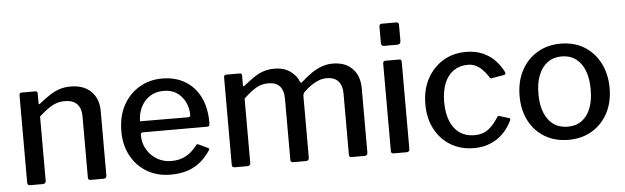

<svg xmlns="http://www.w3.org/2000/svg" viewBox="-48 -913 3561 1094"><g transform="rotate(-5 1732.5 -366.0)"><path d="M86 0Q70 0 70 -16V-515Q70 -530 83 -530H162Q174 -530 174 -517V-462Q174 -457 176.5 -455.5Q179 -454 184 -459Q215 -484 243 -502.5Q271 -521 300 -530.5Q329 -540 363 -540Q439 -540 481 -498Q523 -456 523 -387V-18Q523 0 506 0H432Q424 0 420.5 -3.5Q417 -7 417 -16V-366Q417 -410 394 -435Q371 -460 323 -460Q296 -460 273 -451.5Q250 -443 227 -426.5Q204 -410 176 -385V-17Q176 0 157 0H86Z M739 -228Q739 -183 760.5 -146.5Q782 -110 818.5 -88.5Q855 -67 900 -67Q946 -67 982 -86Q1018 -105 1048 -145Q1051 -149 1054 -149.5Q1057 -150 1063 -147L1114 -123Q1125 -118 1116 -107Q1088 -66 1054.5 -40Q1021 -14 980 -2Q939 10 889 10Q813 10 755 -24Q697 -58 663.5 -119Q630 -180 630 -259Q630 -346 664 -408.5Q698 -471 756.5 -505.5Q815 -540 887 -540Q961 -540 1016.5 -507.5Q1072 -475 1103 -414Q1134 -353 1134 -266Q1134 -257 1132 -250.5Q1130 -244 1119 -244H749Q744 -244 741.5 -239.5Q739 -235 739 -228ZM1012 -307Q1023 -307 1026 -310Q1029 -313 1029 -321Q1029 -359 1012.5 -393Q996 -427 965.5 -448Q935 -469 890 -469Q843 -469 809.5 -446.5Q776 -424 758.5 -387Q741 -350 741 -308Z M1256 0Q1240 0 1240 -16V-515Q1240 -530 1253 -530H1331Q1343 -530 1343 -517V-462Q1343 -457 1346 -455.5Q1349 -454 1353 -459Q1384 -484 1411 -502.5Q1438 -521 1466.5 -530.5Q1495 -540 1528 -540Q1585 -540 1621 -513.5Q1657 -487 1670 -450Q1672 -446 1675.5 -447Q1679 -448 1683 -452Q1712 -479 1741 -498.5Q1770 -518 1800 -529Q1830 -540 1863 -540Q1935 -540 1975.5 -498Q2016 -456 2016 -385V-18Q2016 0 1998 0H1924Q1917 0 1913.5 -3.5Q1910 -7 1910 -16V-366Q1910 -410 1888 -435Q1866 -460 1822 -460Q1796 -460 1772 -450Q1748 -440 1728.5 -425.5Q1709 -411 1694 -397Q1687 -390 1684 -384Q1681 -378 1681 -368V-18Q1681 0 1663 0H1590Q1583 0 1579 -3.5Q1575 -7 1575 -16V-366Q1575 -410 1554 -435Q1533 -460 1487 -460Q1449 -460 1417.5 -441.5Q1386 -423 1346 -385V-17Q1346 0 1327 0H1256Z M2256 -19Q2256 -8 2251.5 -4Q2247 0 2236 0H2168Q2157 0 2153.5 -3.5Q2150 -7 2150 -16V-515Q2150 -530 2164 -530H2244Q2256 -530 2256 -516ZM2259 -636Q2259 -615 2239 -615H2165Q2154 -615 2150.5 -620Q2147 -625 2147 -634V-725Q2147 -742 2162 -742H2245Q2259 -742 2259 -726Z M2624 -540Q2680 -540 2721.5 -521.5Q2763 -503 2791.5 -472.5Q2820 -442 2837 -407Q2843 -393 2830 -390L2759 -378Q2750 -376 2746 -386Q2729 -412 2712 -429Q2695 -446 2675 -456Q2655 -466 2629 -466Q2583 -466 2548.5 -442.5Q2514 -419 2495.5 -374Q2477 -329 2477 -265Q2477 -201 2496 -155.5Q2515 -110 2550 -86.5Q2585 -63 2633 -63Q2680 -63 2712 -87Q2744 -111 2771 -155Q2774 -159 2776.5 -160Q2779 -161 2785 -159L2838 -143Q2846 -140 2842 -128Q2830 -103 2810.5 -78Q2791 -53 2764.5 -33.5Q2738 -14 2703 -2Q2668 10 2624 10Q2549 10 2491.5 -24.5Q2434 -59 2401.5 -120.5Q2369 -182 2369 -263Q2369 -345 2402 -407Q2435 -469 2492.5 -504.5Q2550 -540 2624 -540Z M3165 10Q3088 10 3030 -24.5Q2972 -59 2940 -120.5Q2908 -182 2908 -262Q2908 -345 2941 -407.5Q2974 -470 3032.5 -505Q3091 -540 3166 -540Q3244 -540 3301.5 -504.5Q3359 -469 3391 -406.5Q3423 -344 3423 -263Q3423 -183 3390.5 -121.5Q3358 -60 3300 -25Q3242 10 3165 10ZM3167 -65Q3214 -65 3247 -89Q3280 -113 3297.5 -157.5Q3315 -202 3315 -265Q3315 -328 3297.5 -373Q3280 -418 3246.5 -442.5Q3213 -467 3166 -467Q3119 -467 3085.5 -442.5Q3052 -418 3034 -373Q3016 -328 3016 -265Q3016 -202 3034 -157.5Q3052 -113 3085.5 -89Q3119 -65 3167 -65Z"/></g></svg>

Font: Libre Franklin Medium
Style: Regular
Weight: 500
Designer: Pablo Impallari, Rodrigo Fuenzalida, Nhung Nguyen
Foundry: Impallari Type
Version: Version 3.000